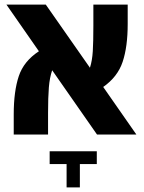

<svg xmlns="http://www.w3.org/2000/svg" viewBox="-20 -588 631 839"><path d="M404 0 208 -281Q197 -249 193.5 -206Q190 -163 190 -95V0H40V-88Q40 -189 62 -255Q84 -321 150 -364L8 -568H180L373 -292Q383 -323 385.5 -364.5Q388 -406 388 -475V-568H538V-483Q538 -384 516 -318Q494 -252 431 -208L576 0ZM271 129H197V73H403V129H329V231H271Z"/></svg>

Font: FiraGOUPP
Style: Bold
Weight: 700
Designer: bBox Type
Foundry: bBox Type GmbH
Version: Version 1.001